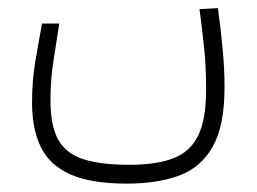

<svg xmlns="http://www.w3.org/2000/svg" viewBox="-20 -284 626 468"><path d="M288.6 163.6Q202.1 163.6 151.6 141.1Q101.1 118.7 79.6 74.7Q58.1 30.8 58.1 -33.7Q58.1 -87.4 66.2 -134.8Q74.2 -182.1 82.5 -226.6H124.5Q118.2 -184.1 110.6 -137.5Q103 -90.8 103 -38.6Q103 22 121.8 56.2Q140.6 90.3 183.1 104Q225.6 117.7 295.4 117.7Q361.3 117.7 402.6 101.8Q443.8 85.9 463.1 46.4Q482.4 6.8 482.4 -64.9Q482.4 -120.1 477.8 -165Q473.1 -210 466.3 -261.7L511.2 -264.2Q518.1 -214.4 522.7 -164.8Q527.3 -115.2 527.3 -71.8Q527.3 22.9 498.3 74Q469.2 125 415.8 144.3Q362.3 163.6 288.6 163.6Z"/></svg>

Font: Cascadia Mono NF ExtraLight
Style: Regular
Weight: 200
Monospace: yes
Designer: Aaron Bell
Foundry: Saja Typeworks
Version: Version 2404.023; ttfautohint (v1.8.4)